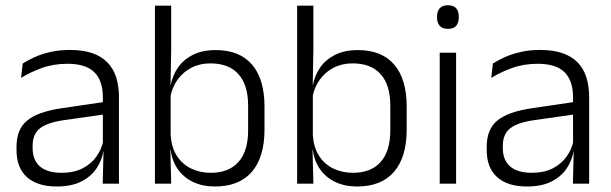

<svg xmlns="http://www.w3.org/2000/svg" viewBox="-20 -684 2277 715"><path d="M423 0H362.5L365.5 -121.5L363 -131V-288.5V-321Q363 -384 331.2 -415.2Q299.5 -446.5 231.5 -446.5Q178.5 -446.5 135 -430.5Q91.5 -414.5 58.5 -394L64.5 -447.5Q82.5 -459 108 -470.8Q133.5 -482.5 166.8 -490.2Q200 -498 240 -498Q289 -498 323.8 -486Q358.5 -474 380.5 -451Q402.5 -428 412.8 -395.5Q423 -363 423 -322.5ZM191.5 10.5Q119 10.5 80.2 -24.5Q41.5 -59.5 41.5 -125V-138Q41.5 -202.5 81.2 -235.2Q121 -268 210 -281L373 -305L376 -259L217.5 -236.5Q155.5 -227.5 128.5 -205.8Q101.5 -184 101.5 -141.5V-132.5Q101.5 -87.5 129 -64Q156.5 -40.5 209.5 -40.5Q255 -40.5 287.2 -57Q319.5 -73.5 339.2 -101.2Q359 -129 365.5 -163.5L377.5 -120.5H365Q359 -86 338.8 -56Q318.5 -26 282.2 -7.8Q246 10.5 191.5 10.5Z M780.5 10.5Q734 10.5 698.8 -6.5Q663.5 -23.5 642 -54.2Q620.5 -85 615.5 -126.5H595.5L615.5 -183Q618 -136 638.2 -104.2Q658.5 -72.5 691.5 -56.5Q724.5 -40.5 765 -40.5Q832 -40.5 868 -80.8Q904 -121 904 -198.5V-290.5Q904 -367.5 868 -407.8Q832 -448 763.5 -448Q724 -448 692.8 -431.8Q661.5 -415.5 641.2 -387.2Q621 -359 614 -322L598 -366.5H615.5Q622.5 -403 642.8 -432.5Q663 -462 698.2 -479.8Q733.5 -497.5 783.5 -497.5Q872 -497.5 918.5 -443.5Q965 -389.5 965 -286.5V-202Q965 -98.5 917.8 -44Q870.5 10.5 780.5 10.5ZM617.5 0H557V-663H617.5V-500.5L615 -361L615.5 -347.5V-142L614.5 -122Z M1310 10.5Q1263.5 10.5 1228.2 -6.5Q1193 -23.5 1171.5 -54.2Q1150 -85 1145 -126.5H1125L1145 -183Q1147.5 -136 1167.8 -104.2Q1188 -72.5 1221 -56.5Q1254 -40.5 1294.5 -40.5Q1361.5 -40.5 1397.5 -80.8Q1433.5 -121 1433.5 -198.5V-290.5Q1433.5 -367.5 1397.5 -407.8Q1361.5 -448 1293 -448Q1253.5 -448 1222.2 -431.8Q1191 -415.5 1170.8 -387.2Q1150.5 -359 1143.5 -322L1127.5 -366.5H1145Q1152 -403 1172.2 -432.5Q1192.5 -462 1227.8 -479.8Q1263 -497.5 1313 -497.5Q1401.5 -497.5 1448 -443.5Q1494.5 -389.5 1494.5 -286.5V-202Q1494.5 -98.5 1447.2 -44Q1400 10.5 1310 10.5ZM1147 0H1086.5V-663H1147V-500.5L1144.5 -361L1145 -347.5V-142L1144 -122Z M1678.5 0H1617.5V-487.5H1678.5ZM1648 -576.5Q1628 -576.5 1617.8 -587.5Q1607.5 -598.5 1607.5 -619V-622.5Q1607.5 -642.5 1617.8 -653.5Q1628 -664.5 1648 -664.5Q1668.5 -664.5 1678.5 -653.5Q1688.5 -642.5 1688.5 -622.5V-619Q1688.5 -598.5 1678.5 -587.5Q1668.5 -576.5 1648 -576.5Z M2174 0H2113.5L2116.5 -121.5L2114 -131V-288.5V-321Q2114 -384 2082.2 -415.2Q2050.5 -446.5 1982.5 -446.5Q1929.5 -446.5 1886 -430.5Q1842.5 -414.5 1809.5 -394L1815.5 -447.5Q1833.5 -459 1859 -470.8Q1884.5 -482.5 1917.8 -490.2Q1951 -498 1991 -498Q2040 -498 2074.8 -486Q2109.5 -474 2131.5 -451Q2153.5 -428 2163.8 -395.5Q2174 -363 2174 -322.5ZM1942.5 10.5Q1870 10.5 1831.2 -24.5Q1792.5 -59.5 1792.5 -125V-138Q1792.5 -202.5 1832.2 -235.2Q1872 -268 1961 -281L2124 -305L2127 -259L1968.5 -236.5Q1906.5 -227.5 1879.5 -205.8Q1852.5 -184 1852.5 -141.5V-132.5Q1852.5 -87.5 1880 -64Q1907.5 -40.5 1960.5 -40.5Q2006 -40.5 2038.2 -57Q2070.5 -73.5 2090.2 -101.2Q2110 -129 2116.5 -163.5L2128.5 -120.5H2116Q2110 -86 2089.8 -56Q2069.5 -26 2033.2 -7.8Q1997 10.5 1942.5 10.5Z"/></svg>

Font: Anek Malayalam Light
Style: Regular
Weight: 300
Version: Version 1.003